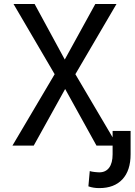

<svg xmlns="http://www.w3.org/2000/svg" viewBox="-20 -731 676 964"><path d="M305.2 -432.1 458.5 -710.9H564.9L358.4 -358.4L569.8 0H464.4L307.1 -284.2L149.4 0H42.5L254.4 -358.4L47.9 -710.9H153.8ZM635.7 -73.7V43.5Q635.7 125 594.7 169.2Q553.7 213.4 478.5 213.4Q463.9 213.4 450.9 211.4Q438 209.5 423.8 204.6L430.7 127.9Q434.6 129.4 441.2 130.6Q447.8 131.8 455.1 132.6Q462.4 133.3 468.8 133.8Q475.1 134.3 478.5 134.3Q510.7 134.3 528.1 110.8Q545.4 87.4 545.4 43.5V-73.7Z"/></svg>

Font: Roboto Mono
Style: Regular
Weight: 400
Designer: Google
Version: Version 2.000985; 2015; ttfautohint (v1.3)